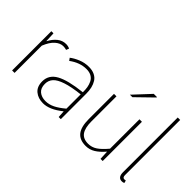

<svg xmlns="http://www.w3.org/2000/svg" viewBox="-64 -1182 1654 1654"><g transform="rotate(45 762.5 -355.0)"><path d="M96.2 0V-478H122.1L126 -388.2H127.9Q151.9 -434.6 186.5 -462.4Q221.2 -490.2 264.2 -490.2Q289.1 -490.2 310.1 -480L299.8 -454.1Q281.2 -460 259.8 -460Q223.6 -460 188.2 -429.2Q152.8 -398.4 126 -332V0Z M483.9 12.2Q423.8 12.2 384.8 -20.3Q345.7 -52.7 345.7 -117.2Q345.7 -196.3 420.4 -238Q495.1 -279.8 659.7 -297.9Q660.6 -330.1 656 -356.9Q651.4 -383.8 639.2 -408.7Q627 -433.6 602.1 -447.8Q577.1 -461.9 541.5 -461.9Q461.9 -461.9 385.7 -405.8L369.6 -428.2Q398.9 -451.7 445.1 -470.9Q491.2 -490.2 543.5 -490.2Q584 -490.2 613.3 -475.8Q642.6 -461.4 658.7 -435.8Q674.8 -410.2 682.1 -379.2Q689.5 -348.1 689.5 -310.1V0H663.6L659.7 -64H657.7Q563 12.2 483.9 12.2ZM485.8 -16.1Q527.8 -16.1 568.8 -36.1Q609.9 -56.2 659.7 -98.1V-272Q555.7 -260.3 493.2 -239.5Q430.7 -218.8 404.1 -189.5Q377.4 -160.2 377.4 -118.2Q377.4 -65.9 407.7 -41Q438 -16.1 485.8 -16.1Z M1003.4 12.2Q929.7 12.2 894.5 -32.2Q859.4 -76.7 859.4 -169.9V-478H889.6V-173.8Q889.6 -93.3 917.2 -54.7Q944.8 -16.1 1005.4 -16.1Q1049.3 -16.1 1085.9 -40.3Q1122.6 -64.5 1169.4 -120.1V-478H1199.7V0H1173.3L1169.4 -82H1167.5Q1128.4 -36.1 1089.1 -12Q1049.8 12.2 1003.4 12.2ZM961.4 -569.8 1101.6 -720.2H1139.6L1141.6 -715.8L991.7 -569.8Z M1439.5 7.8Q1391.6 7.8 1391.6 -56.2V-722.2H1421.4V-49.8Q1421.4 -20 1443.4 -20Q1451.7 -20 1459.5 -22L1465.3 2Q1453.6 7.8 1439.5 7.8Z"/></g></svg>

Font: Source Sans 3 ExtraLight
Style: Regular
Weight: 200
Designer: Paul D. Hunt
Foundry: Adobe
Version: Version 3.052;hotconv 1.1.0;makeotfexe 2.6.0